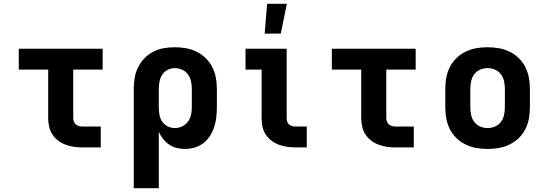

<svg xmlns="http://www.w3.org/2000/svg" viewBox="-20 -777 2890 1012"><path d="M415 0Q393 0 370.5 -3Q348 -6 326.5 -14Q305 -22 287 -35.5Q269 -49 256.5 -68Q244 -87 239 -109.5Q234 -132 234 -155V-410H79V-520H521V-410H366V-155Q366 -145 369.5 -136Q373 -127 380 -121Q387 -115 396.5 -112.5Q406 -110 415 -110H511V0Z M685 215V-310Q685 -339 690 -368Q695 -397 708 -423Q721 -449 741.5 -470Q762 -491 788 -504.5Q814 -518 843 -523Q872 -528 901 -528Q930 -528 959.5 -523Q989 -518 1015.5 -505Q1042 -492 1063.5 -471Q1085 -450 1098.5 -424Q1112 -398 1117.5 -369Q1123 -340 1123 -310V-210Q1123 -184 1120 -158Q1117 -132 1109 -107.5Q1101 -83 1087 -61Q1073 -39 1052.5 -23Q1032 -7 1006.5 0.5Q981 8 955 8Q933 8 911.5 3Q890 -2 872 -14.5Q854 -27 840 -44.5Q826 -62 817 -82V215ZM901 -102Q921 -102 939.5 -110.5Q958 -119 970 -135Q982 -151 986.5 -170.5Q991 -190 991 -210V-310Q991 -330 986.5 -349.5Q982 -369 970.5 -385Q959 -401 940 -409.5Q921 -418 901 -418Q882 -418 864 -409Q846 -400 835.5 -384Q825 -368 821 -348.5Q817 -329 817 -310V-210Q817 -191 820.5 -171.5Q824 -152 835 -136Q846 -120 864 -111Q882 -102 901 -102Z M1540 0Q1518 0 1495.5 -3Q1473 -6 1452 -13.5Q1431 -21 1412.5 -34.5Q1394 -48 1381.5 -66.5Q1369 -85 1364 -107Q1359 -129 1359 -152V-410H1274V-520H1491V-152Q1491 -142 1494.5 -133.5Q1498 -125 1505.5 -119.5Q1513 -114 1522 -112Q1531 -110 1540 -110H1597V0ZM1375 -600 1388 -757H1492L1460 -600Z M2065 0Q2043 0 2020.5 -3Q1998 -6 1976.5 -14Q1955 -22 1937 -35.5Q1919 -49 1906.5 -68Q1894 -87 1889 -109.5Q1884 -132 1884 -155V-410H1729V-520H2171V-410H2016V-155Q2016 -145 2019.5 -136Q2023 -127 2030 -121Q2037 -115 2046.5 -112.5Q2056 -110 2065 -110H2161V0Z M2550 8Q2520 8 2491 3Q2462 -2 2435 -15Q2408 -28 2386.5 -48.5Q2365 -69 2351.5 -95.5Q2338 -122 2332.5 -151Q2327 -180 2327 -210V-310Q2327 -340 2332.5 -369Q2338 -398 2351.5 -424.5Q2365 -451 2386.5 -471.5Q2408 -492 2435 -505Q2462 -518 2491 -523Q2520 -528 2550 -528Q2580 -528 2609 -523Q2638 -518 2665 -505Q2692 -492 2713.5 -471.5Q2735 -451 2748.5 -424.5Q2762 -398 2767.5 -369Q2773 -340 2773 -310V-210Q2773 -180 2767.5 -151Q2762 -122 2748.5 -95.5Q2735 -69 2713.5 -48.5Q2692 -28 2665 -15Q2638 -2 2609 3Q2580 8 2550 8ZM2550 -102Q2570 -102 2589 -110Q2608 -118 2620 -134Q2632 -150 2636.5 -170Q2641 -190 2641 -210V-310Q2641 -330 2636.5 -350Q2632 -370 2620 -386Q2608 -402 2589 -410Q2570 -418 2550 -418Q2530 -418 2511 -410Q2492 -402 2480 -386Q2468 -370 2463.5 -350Q2459 -330 2459 -310V-210Q2459 -190 2463.5 -170Q2468 -150 2480 -134Q2492 -118 2511 -110Q2530 -102 2550 -102Z"/></svg>

Font: Iosevka Etoile Extrabold
Style: Regular
Weight: 800
Designer: Belleve Invis
Foundry: Belleve Invis
Version: Version 22.1.2; ttfautohint (v1.8.4)